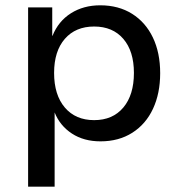

<svg xmlns="http://www.w3.org/2000/svg" viewBox="-20 -524 682 724"><path d="M86 180V-496H177V-389H178Q200 -444 247.5 -474Q295 -504 358 -504Q427 -504 478 -472Q529 -440 556.5 -382.5Q584 -325 584 -248Q584 -172 557 -114Q530 -56 479 -23.5Q428 9 359 9Q296 9 251 -20.5Q206 -50 186 -100V180ZM335 -71Q405 -71 445 -118.5Q485 -166 485 -249Q485 -331 445 -377.5Q405 -424 335 -424Q265 -424 224.5 -377.5Q184 -331 184 -249Q184 -166 224.5 -118.5Q265 -71 335 -71Z"/></svg>

Font: Nunito Sans 12pt ExtraLight 8pt Medium
Style: Regular
Weight: 500
Version: Version 3.101;gftools[0.9.27]